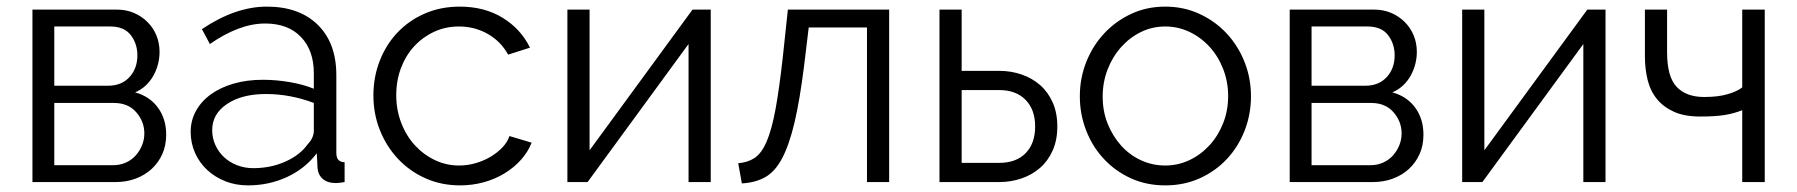

<svg xmlns="http://www.w3.org/2000/svg" viewBox="-20 -550 5427 580"><path d="M333 -521Q361 -521 384.5 -511Q408 -501 425.5 -483.5Q443 -466 452.5 -443Q462 -420 462 -393Q462 -375 457.5 -357Q453 -339 444 -322.5Q435 -306 421 -292.5Q407 -279 388 -271Q432 -259 457 -225Q482 -191 482 -143Q482 -111 470.5 -85Q459 -59 438.5 -40Q418 -21 390 -10.5Q362 0 329 0H78V-521ZM306 -291Q347 -291 371 -317Q395 -343 395 -383Q395 -418 375 -444Q355 -470 313 -470H144V-291ZM322 -51Q343 -51 360.5 -59Q378 -67 390 -80.5Q402 -94 409 -111Q416 -128 416 -147Q416 -183 391.5 -211Q367 -239 324 -239H144V-51Z M729 10Q692 10 660.5 -2.5Q629 -15 605.5 -37Q582 -59 569 -88.5Q556 -118 556 -152Q556 -186 572 -215Q588 -244 617 -265Q646 -286 686 -297.5Q726 -309 774 -309Q814 -309 855 -302Q896 -295 928 -282V-329Q928 -398 889 -438.5Q850 -479 781 -479Q741 -479 699 -463Q657 -447 614 -417L590 -462Q691 -530 786 -530Q884 -530 940 -475Q996 -420 996 -323V-88Q996 -60 1021 -60V0Q1004 3 995 3Q969 3 954.5 -10Q940 -23 939 -46L937 -87Q901 -40 846.5 -15Q792 10 729 10ZM745 -42Q798 -42 842.5 -62Q887 -82 910 -115Q919 -124 923.5 -134.5Q928 -145 928 -154V-239Q894 -252 857.5 -259Q821 -266 783 -266Q711 -266 666 -236Q621 -206 621 -157Q621 -133 630.5 -112Q640 -91 656.5 -75.5Q673 -60 696 -51Q719 -42 745 -42Z M1108 -262Q1108 -317 1127 -366Q1146 -415 1180.5 -451.5Q1215 -488 1263 -509Q1311 -530 1369 -530Q1443 -530 1498 -496.5Q1553 -463 1581 -406L1515 -385Q1493 -425 1453.5 -447.5Q1414 -470 1366 -470Q1326 -470 1291.5 -454Q1257 -438 1231.5 -410.5Q1206 -383 1191.5 -345Q1177 -307 1177 -262Q1177 -218 1192 -179Q1207 -140 1233 -111.5Q1259 -83 1293.5 -66.5Q1328 -50 1367 -50Q1392 -50 1416.5 -57Q1441 -64 1462 -76.5Q1483 -89 1498 -105Q1513 -121 1519 -139L1586 -119Q1575 -91 1554 -67.5Q1533 -44 1504.5 -26.5Q1476 -9 1441.5 0.5Q1407 10 1370 10Q1313 10 1265 -11.5Q1217 -33 1182 -70.5Q1147 -108 1127.5 -157Q1108 -206 1108 -262Z M1761 -96 2072 -521H2127V0H2060V-417L1755 0H1694V-521H1761Z M2210 -57Q2238 -59 2259 -72.5Q2280 -86 2295.5 -121.5Q2311 -157 2322.5 -219Q2334 -281 2345 -380L2360 -521H2666V0H2599V-467H2423L2409 -351Q2396 -247 2380 -179.5Q2364 -112 2342.5 -71.5Q2321 -31 2291 -14.5Q2261 2 2221 4Z M2818 -521H2885V-336H2998Q3034 -336 3066 -325Q3098 -314 3122 -293Q3146 -272 3160 -240.5Q3174 -209 3174 -168Q3174 -127 3160 -95.5Q3146 -64 3122 -43Q3098 -22 3066 -11Q3034 0 2998 0H2818ZM2998 -58Q3050 -58 3078.5 -87.5Q3107 -117 3107 -168Q3107 -219 3078 -248.5Q3049 -278 2998 -278H2885V-58Z M3500 10Q3443 10 3396 -11.5Q3349 -33 3314.5 -70Q3280 -107 3261 -156Q3242 -205 3242 -259Q3242 -314 3261.5 -363Q3281 -412 3315.5 -449Q3350 -486 3397 -508Q3444 -530 3500 -530Q3556 -530 3603.5 -508Q3651 -486 3685.5 -449Q3720 -412 3739.5 -363Q3759 -314 3759 -259Q3759 -205 3740 -156Q3721 -107 3686.5 -70Q3652 -33 3604.5 -11.5Q3557 10 3500 10ZM3311 -258Q3311 -214 3326 -176.5Q3341 -139 3366.5 -110.5Q3392 -82 3426.5 -66Q3461 -50 3500 -50Q3539 -50 3573.5 -66.5Q3608 -83 3634 -111.5Q3660 -140 3675 -178Q3690 -216 3690 -260Q3690 -303 3675 -341.5Q3660 -380 3634 -408.5Q3608 -437 3573.5 -453.5Q3539 -470 3500 -470Q3461 -470 3427 -453.5Q3393 -437 3367 -408Q3341 -379 3326 -340.5Q3311 -302 3311 -258Z M4131 -521Q4159 -521 4182.5 -511Q4206 -501 4223.5 -483.5Q4241 -466 4250.5 -443Q4260 -420 4260 -393Q4260 -375 4255.5 -357Q4251 -339 4242 -322.5Q4233 -306 4219 -292.5Q4205 -279 4186 -271Q4230 -259 4255 -225Q4280 -191 4280 -143Q4280 -111 4268.5 -85Q4257 -59 4236.5 -40Q4216 -21 4188 -10.5Q4160 0 4127 0H3876V-521ZM4104 -291Q4145 -291 4169 -317Q4193 -343 4193 -383Q4193 -418 4173 -444Q4153 -470 4111 -470H3942V-291ZM4120 -51Q4141 -51 4158.5 -59Q4176 -67 4188 -80.5Q4200 -94 4207 -111Q4214 -128 4214 -147Q4214 -183 4189.5 -211Q4165 -239 4122 -239H3942V-51Z M4464 -96 4775 -521H4830V0H4763V-417L4458 0H4397V-521H4464Z M5311 0H5243V-217Q5217 -207 5189.5 -202.5Q5162 -198 5116 -198Q5069 -198 5037.5 -212Q5006 -226 4986 -250Q4966 -274 4957.5 -307.5Q4949 -341 4949 -380V-521H5016V-392Q5016 -318 5045 -287.5Q5074 -257 5128 -257Q5170 -257 5199 -265.5Q5228 -274 5243 -286V-521H5311Z"/></svg>

Font: PTCRaleway
Style: Regular
Weight: 400
Designer: Matt McInerney, Pablo Impallari, Rodrigo Fuenzalida
Foundry: Matt McInerney, Pablo Impallari, Rodrigo Fuenzalida
Version: Version 3.000g; ttfautohint (v1.5) -l 8 -r 28 -G 28 -x 14 -D